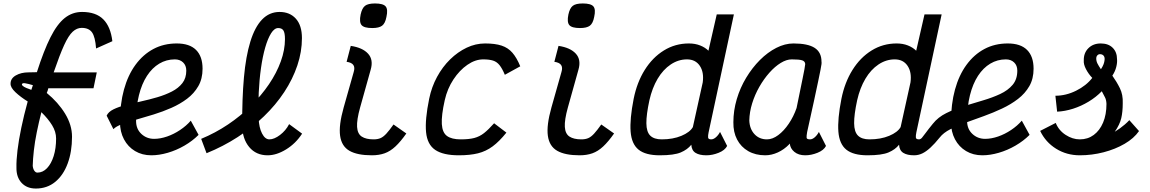

<svg xmlns="http://www.w3.org/2000/svg" viewBox="-20 -883 6640 1109"><path d="M187 206Q135 206 104.5 173Q74 140 75 85Q74 44 81 -14.5Q88 -73 103 -145Q118 -217 140 -297Q98 -323 69 -350.5Q40 -378 41 -400Q41 -430 71.5 -447.5Q102 -465 145 -465L193 -466Q233 -591 271.5 -667.5Q310 -744 354 -779Q398 -814 454 -814Q534 -814 576.5 -771.5Q619 -729 629 -645L535 -603Q530 -670 511.5 -696Q493 -722 452 -722Q424 -722 400 -700Q376 -678 350.5 -622.5Q325 -567 290 -465H539L520 -373H259Q257 -366 255.5 -360Q254 -354 250 -346Q316 -292 356 -226.5Q396 -161 396 -93Q396 -7 371 61Q346 129 299 167.5Q252 206 187 206ZM196 114Q227 114 251.5 88.5Q276 63 290 18.5Q304 -26 304 -83Q304 -122 281 -159.5Q258 -197 219 -235Q204 -176 192.5 -119.5Q181 -63 175.5 -13.5Q170 36 169 75Q171 93 178.5 103.5Q186 114 196 114ZM161 -364 170 -391Q160 -394 147 -397.5Q134 -401 123 -402.5Q112 -404 108 -399Q104 -394 111 -387.5Q118 -381 132 -375Q146 -369 161 -364Z M1082 -186 1127 -104Q1092 -69 1045.5 -42Q999 -15 949 -0.5Q899 14 854 14Q801 14 760 -10.5Q719 -35 696 -78.5Q673 -122 673 -178Q673 -282 696 -365.5Q719 -449 762.5 -508.5Q806 -568 866 -600Q926 -632 1001 -632Q1075 -632 1112.5 -594.5Q1150 -557 1150 -486Q1150 -428 1125.5 -385.5Q1101 -343 1060.5 -312.5Q1020 -282 970 -260Q920 -238 868 -222Q816 -206 768.5 -192.5Q721 -179 685.5 -166Q650 -153 635 -137L596 -215Q606 -237 635.5 -251.5Q665 -266 706.5 -276.5Q748 -287 795.5 -297.5Q843 -308 889 -321.5Q935 -335 973 -354.5Q1011 -374 1033.5 -403Q1056 -432 1056 -475Q1056 -505 1037.5 -522.5Q1019 -540 990 -540Q941 -540 900 -515.5Q859 -491 829 -445Q799 -399 782.5 -333Q766 -267 766 -184Q766 -138 796.5 -109.5Q827 -81 870 -81Q906 -81 945 -94.5Q984 -108 1020 -132Q1056 -156 1082 -186Z M1526 14Q1459 14 1419.5 -33.5Q1380 -81 1379 -157Q1378 -314 1389 -436Q1400 -558 1426 -642.5Q1452 -727 1494 -770.5Q1536 -814 1595 -814Q1654 -814 1689 -775Q1724 -736 1724 -663Q1724 -584 1697.5 -505Q1671 -426 1622 -351.5Q1573 -277 1504.5 -211Q1436 -145 1352.5 -91Q1269 -37 1173 2L1142 -81Q1224 -115 1297 -164Q1370 -213 1430 -272.5Q1490 -332 1534 -397Q1578 -462 1602 -528.5Q1626 -595 1626 -657Q1626 -693 1617 -707Q1608 -721 1587 -721Q1565 -721 1546 -691Q1527 -661 1512 -609Q1497 -557 1487.5 -490Q1478 -423 1474.5 -348.5Q1471 -274 1474 -199Q1476 -146 1493.5 -112Q1511 -78 1536 -78Q1564 -78 1597.5 -103.5Q1631 -129 1650 -166L1725 -111Q1688 -54 1632.5 -20Q1577 14 1526 14Z M2128 14Q2044 14 1998.5 -12Q1953 -38 1944.5 -98.5Q1936 -159 1965 -262L2023 -467Q2031 -493 2021 -507.5Q2011 -522 1982 -526L2006 -618Q2074 -608 2106 -573Q2138 -538 2121 -480L2060 -262Q2040 -190 2042.5 -150Q2045 -110 2069.5 -94Q2094 -78 2138 -78Q2161 -78 2177.5 -85Q2194 -92 2211.5 -111Q2229 -130 2253 -164L2327 -112Q2294 -65 2264 -37Q2234 -9 2201.5 2.5Q2169 14 2128 14ZM2130 -721Q2083 -721 2068.5 -738Q2054 -755 2063 -799Q2071 -836 2088.5 -849.5Q2106 -863 2146 -863Q2193 -863 2207.5 -846Q2222 -829 2212 -785Q2205 -748 2187 -734.5Q2169 -721 2130 -721Z M2834 -171 2905 -117Q2864 -66 2825.5 -37.5Q2787 -9 2741 2.5Q2695 14 2630 14Q2540 14 2494 -17Q2448 -48 2441 -119.5Q2434 -191 2459 -313Q2473 -381 2504.5 -439Q2536 -497 2580 -540Q2624 -583 2675.5 -607.5Q2727 -632 2782 -632Q2840 -632 2877.5 -619.5Q2915 -607 2940 -578Q2965 -549 2985 -500L2896 -451Q2881 -487 2865.5 -506.5Q2850 -526 2828 -533Q2806 -540 2771 -540Q2725 -540 2679.5 -508.5Q2634 -477 2599 -424Q2564 -371 2549 -305Q2529 -216 2532 -166.5Q2535 -117 2562 -97.5Q2589 -78 2641 -78Q2689 -78 2719.5 -86Q2750 -94 2775.5 -114Q2801 -134 2834 -171Z M3328 14Q3244 14 3198.5 -12Q3153 -38 3144.5 -98.5Q3136 -159 3165 -262L3223 -467Q3231 -493 3221 -507.5Q3211 -522 3182 -526L3206 -618Q3274 -608 3306 -573Q3338 -538 3321 -480L3260 -262Q3240 -190 3242.5 -150Q3245 -110 3269.5 -94Q3294 -78 3338 -78Q3361 -78 3377.5 -85Q3394 -92 3411.5 -111Q3429 -130 3453 -164L3527 -112Q3494 -65 3464 -37Q3434 -9 3401.5 2.5Q3369 14 3328 14ZM3330 -721Q3283 -721 3268.5 -738Q3254 -755 3263 -799Q3271 -836 3288.5 -849.5Q3306 -863 3346 -863Q3393 -863 3407.5 -846Q3422 -829 3412 -785Q3405 -748 3387 -734.5Q3369 -721 3330 -721Z M4088 -78Q4101 -78 4115 -90Q4129 -102 4139 -121L4180 -40Q4167 -15 4131 -0.5Q4095 14 4060 14Q4020 14 3997.5 0Q3975 -14 3973 -47Q3951 -19 3912 -2.5Q3873 14 3791 14Q3709 14 3668.5 -18.5Q3628 -51 3622.5 -123Q3617 -195 3640 -312Q3659 -407 3704 -479Q3749 -551 3814.5 -591.5Q3880 -632 3959 -632Q3995 -632 4024 -620.5Q4053 -609 4072 -590L4120 -800H4219L4073 -119Q4069 -100 4070 -89Q4071 -78 4088 -78ZM3802 -78Q3867 -78 3916 -98.5Q3965 -119 3982 -149L4039 -407Q4047 -466 4022 -503Q3997 -540 3948 -540Q3898 -540 3854 -510.5Q3810 -481 3778.5 -428Q3747 -375 3731 -304Q3713 -221 3713.5 -171Q3714 -121 3736 -99.5Q3758 -78 3802 -78Z M4710 -121 4751 -40Q4738 -15 4702 -0.5Q4666 14 4631 14Q4592 14 4568 -6Q4544 -26 4542 -54Q4541 -51 4539.5 -51.5Q4538 -52 4539 -50Q4509 -19 4472.5 -2.5Q4436 14 4400 14Q4344 14 4302 -10Q4260 -34 4237.5 -77Q4215 -120 4216 -177Q4216 -244 4235.5 -310Q4255 -376 4290 -434Q4325 -492 4369.5 -536.5Q4414 -581 4464 -606.5Q4514 -632 4563 -632Q4646 -632 4685.5 -606.5Q4725 -581 4725 -527Q4726 -522 4725 -512.5Q4724 -503 4719.5 -480.5Q4715 -458 4706 -414.5Q4697 -371 4681.5 -299.5Q4666 -228 4642 -120Q4638 -97 4639 -87.5Q4640 -78 4659 -78Q4672 -78 4686 -90Q4700 -102 4710 -121ZM4410 -78Q4442 -78 4475 -102.5Q4508 -127 4536 -168.5Q4564 -210 4581 -259Q4601 -358 4615.5 -427.5Q4630 -497 4631 -513Q4630 -529 4613.5 -534.5Q4597 -540 4553 -540Q4523 -540 4489.5 -519.5Q4456 -499 4424 -463Q4392 -427 4366 -381.5Q4340 -336 4324.5 -286Q4309 -236 4308 -187Q4310 -138 4338 -108Q4366 -78 4410 -78Z M4991 14Q4909 14 4868.5 -18.5Q4828 -51 4822.5 -123Q4817 -195 4840 -312Q4859 -407 4904 -479Q4949 -551 5014.5 -591.5Q5080 -632 5159 -632Q5195 -632 5224 -620.5Q5253 -609 5272 -590L5320 -800H5419L5273 -119Q5269 -100 5270 -89Q5271 -78 5288 -78Q5297 -78 5305 -87Q5313 -96 5327 -115.5Q5341 -135 5368 -168Q5398 -206 5445.5 -229.5Q5493 -253 5548 -270Q5603 -287 5657.5 -303Q5712 -319 5757 -340Q5802 -361 5829 -393Q5856 -425 5856 -475Q5856 -505 5837.5 -522.5Q5819 -540 5790 -540Q5741 -540 5700 -515.5Q5659 -491 5629 -445Q5599 -399 5582.5 -333Q5566 -267 5566 -184Q5566 -138 5596.5 -109.5Q5627 -81 5670 -81Q5706 -81 5745 -94.5Q5784 -108 5820 -132Q5856 -156 5882 -186L5927 -104Q5892 -69 5845.5 -42Q5799 -15 5749 -0.5Q5699 14 5654 14Q5601 14 5560 -10.5Q5519 -35 5496 -78.5Q5473 -122 5473 -178Q5473 -282 5496 -365.5Q5519 -449 5562.5 -508.5Q5606 -568 5666 -600Q5726 -632 5801 -632Q5875 -632 5912.5 -594.5Q5950 -557 5950 -486Q5950 -428 5925.5 -385.5Q5901 -343 5860 -311.5Q5819 -280 5768 -256Q5717 -232 5663 -212.5Q5609 -193 5559 -175Q5509 -157 5469 -136.5Q5429 -116 5408 -89Q5379 -53 5354 -30Q5329 -7 5306.5 3.5Q5284 14 5260 14Q5220 14 5197.5 0Q5175 -14 5173 -47Q5151 -19 5112 -2.5Q5073 14 4991 14ZM5002 -78Q5067 -78 5116 -98.5Q5165 -119 5182 -149L5239 -407Q5247 -466 5222 -503Q5197 -540 5148 -540Q5098 -540 5054 -510.5Q5010 -481 4978.5 -428Q4947 -375 4931 -304Q4913 -221 4913.5 -171Q4914 -121 4936 -99.5Q4958 -78 5002 -78Z M6217 14Q6141 14 6080 -24Q6019 -62 5988 -127L6078 -173Q6095 -130 6135 -104Q6175 -78 6217 -78Q6263 -78 6297.5 -103.5Q6332 -129 6351.5 -175Q6371 -221 6371 -283Q6370 -307 6362 -321.5Q6354 -336 6344 -356Q6311 -322 6268 -296Q6225 -270 6178 -255Q6131 -240 6086 -238L6076 -330Q6137 -330 6195.5 -359Q6254 -388 6289 -433Q6267 -456 6252.5 -484Q6238 -512 6240 -534Q6239 -577 6266.5 -604.5Q6294 -632 6338 -632Q6382 -632 6407 -607Q6432 -582 6432 -541Q6434 -522 6427.5 -496Q6421 -470 6405 -446Q6430 -411 6448.5 -373.5Q6467 -336 6465 -287Q6465 -237 6456.5 -200.5Q6448 -164 6419 -122Q6434 -131 6448.5 -141.5Q6463 -152 6477 -164Q6491 -176 6503 -189L6559 -126Q6530 -84 6476 -52.5Q6422 -21 6354.5 -3.5Q6287 14 6217 14ZM6339 -483Q6350 -500 6354.5 -512.5Q6359 -525 6360 -536Q6362 -551 6355.5 -560Q6349 -569 6336 -570Q6326 -571 6319 -564Q6312 -557 6312 -545Q6312 -530 6319 -516Q6326 -502 6339 -483Z"/></svg>

Font: Victor Mono Thin
Style: Italic
Weight: 100
Italic angle: -12°
Monospace: yes
Designer: Rune Bjørnerås
Version: Version 1.561;gftools[0.9.30]